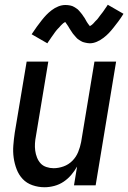

<svg xmlns="http://www.w3.org/2000/svg" viewBox="-20 -779 540 807"><path d="M167 8Q141 8 116.5 -0.5Q92 -9 75.5 -26.5Q59 -44 50 -67.5Q41 -91 37.5 -116Q34 -141 36 -167.5Q38 -194 42 -221L92 -520H183L131 -207Q128 -192 127 -176.5Q126 -161 128 -146Q130 -131 135.5 -117Q141 -103 150.5 -92.5Q160 -82 175 -77Q190 -72 205 -72Q226 -72 247 -79.5Q268 -87 284 -103Q300 -119 308.5 -140Q317 -161 321 -182L377 -520H468L382 0H291L304 -79Q294 -61 279.5 -44Q265 -27 247 -15Q229 -3 208 2.5Q187 8 167 8ZM179 -597 113 -635Q124 -652 135 -667Q146 -682 155.5 -694Q165 -706 174.5 -716Q184 -726 197 -736Q210 -746 225 -752Q240 -758 255 -758Q260 -758 265 -757.5Q270 -757 275 -756Q280 -755 284 -753.5Q288 -752 292 -749.5Q296 -747 300 -744.5Q304 -742 307.5 -739Q311 -736 313.5 -732.5Q316 -729 319.5 -725.5Q323 -722 325.5 -718Q328 -714 330.5 -710.5Q333 -707 335.5 -703.5Q338 -700 339.5 -696.5Q341 -693 344.5 -687.5Q348 -682 350.5 -678.5Q353 -675 356 -671.5Q359 -668 359 -667H355L359 -670Q363 -672 366 -674.5Q369 -677 372 -680Q375 -683 376.5 -685Q378 -687 380 -689Q382 -691 384 -693Q386 -695 388.5 -697.5Q391 -700 392.5 -702.5Q394 -705 396.5 -708Q399 -711 401 -714Q403 -717 406 -720.5Q409 -724 411.5 -727.5Q414 -731 416.5 -734.5Q419 -738 421.5 -742Q424 -746 427.5 -750.5Q431 -755 433 -759L499 -721Q488 -703 477 -688.5Q466 -674 456.5 -662Q447 -650 437.5 -640Q428 -630 415 -620Q402 -610 387 -603.5Q372 -597 357 -597Q352 -597 347 -598Q342 -599 337 -600Q332 -601 328 -602.5Q324 -604 320 -606.5Q316 -609 312 -611.5Q308 -614 304.5 -617Q301 -620 298.5 -623.5Q296 -627 292.5 -630.5Q289 -634 286.5 -637.5Q284 -641 281.5 -645Q279 -649 276.5 -652.5Q274 -656 272 -659.5Q270 -663 267 -668Q264 -673 261 -677Q258 -681 255.5 -684.5Q253 -688 253 -689H257Q257 -688 253 -686Q249 -684 246 -681.5Q243 -679 240 -676Q237 -673 235 -671Q233 -669 231.5 -667Q230 -665 228 -663Q226 -661 223.5 -658.5Q221 -656 219 -653.5Q217 -651 214.5 -648Q212 -645 210 -642Q208 -639 205.5 -635.5Q203 -632 200.5 -628.5Q198 -625 195.5 -621.5Q193 -618 190.5 -614Q188 -610 184.5 -605.5Q181 -601 179 -597Z"/></svg>

Font: Iosevka Medium Oblique
Style: Regular
Weight: 500
Italic angle: -9°
Monospace: yes
Designer: Belleve Invis
Foundry: Belleve Invis
Version: Version 32.5.0; ttfautohint (v1.8.4)